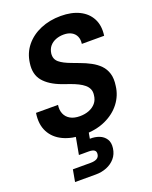

<svg xmlns="http://www.w3.org/2000/svg" viewBox="-175 -806 924 1164"><g transform="rotate(-20 286.5 -224.0)"><path d="M250 12Q175 12 119.5 -14Q64 -40 38 -90Q12 -140 23 -211H165Q160 -179 170.5 -154Q181 -129 205.5 -115Q230 -101 267 -101Q300 -101 326.5 -111.5Q353 -122 370 -142Q387 -162 390 -193Q393 -215 385.5 -231.5Q378 -248 363 -260.5Q348 -273 327 -283.5Q306 -294 281 -303Q256 -312 230 -321Q154 -349 117.5 -393Q81 -437 91 -507Q99 -570 136.5 -616Q174 -662 233 -687Q292 -712 364 -712Q434 -712 483.5 -687.5Q533 -663 556.5 -617.5Q580 -572 571 -509H427Q431 -536 422 -556.5Q413 -577 392.5 -588.5Q372 -600 342 -600Q315 -600 291.5 -591Q268 -582 252.5 -564Q237 -546 233 -518Q231 -499 236.5 -485Q242 -471 254.5 -460.5Q267 -450 285.5 -440.5Q304 -431 327 -422.5Q350 -414 376 -404Q412 -391 443.5 -374Q475 -357 497.5 -334Q520 -311 530 -278Q540 -245 533 -199Q526 -140 489.5 -92Q453 -44 392 -16Q331 12 250 12ZM102 264 116 187H230Q256 187 271 178.5Q286 170 288 151Q290 134 279 126Q268 118 243 118H180L203 -7H286L276 48Q309 47 336 57.5Q363 68 378 91Q393 114 388 150Q383 187 361 212.5Q339 238 306.5 251Q274 264 237 264Z"/></g></svg>

Font: DM Sans 36pt
Style: Bold Italic
Weight: 700
Italic angle: -10°
Designer: Colophon Foundry, Jonny Pinhorn
Foundry: Colophon Foundry
Version: Version 4.004;gftools[0.9.30]